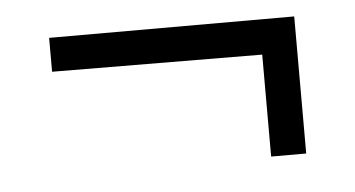

<svg xmlns="http://www.w3.org/2000/svg" viewBox="-30 -415 565 306"><g transform="rotate(-5 252.5 -262.5)"><path d="M57.1 -372.1H449.2V-152.8H393.1V-315.9L57.1 -317.9Z"/></g></svg>

Font: Halibut
Style: Regular
Weight: 400
Designer: Matteo Maggi
Foundry: Collletttivo
Version: Version 3.080 | FøM Fix